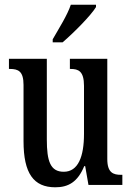

<svg xmlns="http://www.w3.org/2000/svg" viewBox="-20 -786 561 816"><path d="M204 -619V-606H246C295 -648 367 -721 388 -756V-766H281C266 -721 232 -668 204 -619ZM215 10C270 10 310 -12 338 -80H342L356 0H500V-43H495C462 -43 436 -51 436 -110V-536H277V-493H280C313 -493 337 -484 337 -421V-217C337 -120 312 -56 251 -56C194 -56 179 -101 179 -193V-536H18V-493H22C58 -493 80 -483 80 -425V-186C80 -49 123 10 215 10Z"/></svg>

Font: Noto Serif Khmer ExtraCondensed Medium
Style: Regular
Weight: 500
Width: 2
Designer: Danh Hong and the Monotype Design Team
Foundry: Monotype Imaging Inc.
Version: Version 2.004